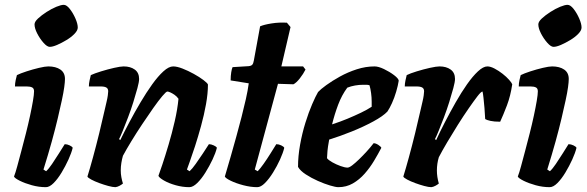

<svg xmlns="http://www.w3.org/2000/svg" viewBox="-20 -775 2431 795"><path d="M170 0Q141 0 112 -8Q83 -16 62 -26.5Q41 -37 38 -44Q44 -59 51.5 -87Q59 -115 68.5 -150.5Q78 -186 87.5 -223.5Q97 -261 104.5 -296Q112 -331 116.5 -357.5Q121 -384 121 -397Q121 -409 113 -413Q105 -417 91 -417H42Q42 -430 45 -443.5Q48 -457 50 -464Q64 -471 90 -479.5Q116 -488 141.5 -494Q167 -500 180 -500Q211 -500 230 -487Q249 -474 249 -448Q249 -436 246 -414Q243 -392 236 -359.5Q229 -327 219 -284.5Q209 -242 194.5 -189.5Q180 -137 160 -73L171 -66Q182 -76 195.5 -96Q209 -116 223.5 -139Q238 -162 248 -178Q258 -178 268.5 -173Q279 -168 281 -163Q276 -142 263.5 -114.5Q251 -87 235 -60.5Q219 -34 202 -17Q185 0 170 0ZM186 -581Q175 -581 160 -598Q145 -615 134 -636.5Q123 -658 123 -674Q123 -685 137.5 -698.5Q152 -712 173 -725.5Q194 -739 213.5 -747Q233 -755 244 -755Q256 -755 269.5 -737.5Q283 -720 292.5 -698Q302 -676 302 -661Q302 -649 288.5 -635Q275 -621 255 -609Q235 -597 216.5 -589Q198 -581 186 -581Z M458 0Q447 0 428.5 -5Q410 -10 391 -17Q372 -24 358 -31.5Q344 -39 342 -44Q352 -76 365 -123.5Q378 -171 391 -224Q404 -277 414 -322Q418 -340 421.5 -354.5Q425 -369 426.5 -380.5Q428 -392 428 -397Q428 -408 420.5 -412.5Q413 -417 397 -417H348Q348 -429 351 -442.5Q354 -456 356 -464Q371 -471 398.5 -479.5Q426 -488 452.5 -494Q479 -500 492 -500Q520 -500 538 -487Q556 -474 556 -448Q556 -436 549 -410Q542 -384 532 -352Q522 -320 510 -288.5Q498 -257 488 -232.5Q478 -208 473 -199L478 -195Q495 -230 516.5 -270.5Q538 -311 562 -351.5Q586 -392 610 -425.5Q634 -459 656.5 -479.5Q679 -500 697 -500Q713 -500 736 -491Q759 -482 782.5 -469Q806 -456 822.5 -443.5Q839 -431 841 -425Q841 -388 833 -343.5Q825 -299 812.5 -253.5Q800 -208 787.5 -169.5Q775 -131 765.5 -105Q756 -79 754 -73L765 -66Q776 -76 790.5 -96.5Q805 -117 820 -139.5Q835 -162 845 -178Q854 -178 865 -173Q876 -168 878 -163Q873 -142 860 -114.5Q847 -87 830.5 -60.5Q814 -34 796.5 -17Q779 0 764 0Q736 0 707.5 -8Q679 -16 659 -27.5Q639 -39 636 -47Q641 -60 652.5 -94.5Q664 -129 678 -176Q692 -223 703.5 -273Q715 -323 719 -366Q712 -376 702.5 -382.5Q693 -389 685 -392.5Q677 -396 673 -396Q668 -396 652 -377Q636 -358 614.5 -327.5Q593 -297 569 -261Q545 -225 524 -190.5Q503 -156 489 -130Q485 -116 482.5 -100.5Q480 -85 480 -69Q480 -55 482.5 -41.5Q485 -28 489 -15Q483 -10 474.5 -5.5Q466 -1 458 0Z M1045 0Q1018 0 987.5 -8Q957 -16 935.5 -26.5Q914 -37 911 -44Q923 -84 935 -126Q947 -168 958.5 -209.5Q970 -251 980 -290Q990 -329 998 -364.5Q1006 -400 1010 -430L935 -442Q935 -461 937.5 -476Q940 -491 943 -497L1009 -501Q1020 -502 1024.5 -507Q1029 -512 1031 -524L1057 -666Q1073 -673 1104.5 -678Q1136 -683 1168 -681L1183 -663L1145 -500H1235L1245 -487Q1236 -469 1221.5 -450.5Q1207 -432 1195 -426L1131 -428L1035 -73L1047 -66Q1057 -76 1071.5 -96.5Q1086 -117 1100 -139.5Q1114 -162 1124 -178Q1134 -178 1144.5 -173Q1155 -168 1157 -163Q1152 -142 1139.5 -114.5Q1127 -87 1110.5 -60.5Q1094 -34 1077 -17Q1060 0 1045 0Z M1381 0Q1370 0 1346.5 -7Q1323 -14 1296 -26Q1269 -38 1246 -53Q1223 -68 1214 -84Q1214 -128 1222.5 -175.5Q1231 -223 1244.5 -266.5Q1258 -310 1272.5 -343.5Q1287 -377 1297 -394Q1307 -405 1331 -422.5Q1355 -440 1387.5 -458Q1420 -476 1457 -488Q1494 -500 1531 -500Q1547 -500 1570 -489Q1593 -478 1611.5 -464Q1630 -450 1631 -441Q1628 -421 1620.5 -395.5Q1613 -370 1603 -348Q1593 -326 1584 -313Q1566 -294 1525.5 -272Q1485 -250 1436.5 -230.5Q1388 -211 1343 -197Q1337 -164 1336 -150.5Q1335 -137 1334 -120Q1340 -112 1356 -103Q1372 -94 1390 -87.5Q1408 -81 1419 -81Q1426 -81 1438.5 -90.5Q1451 -100 1467 -115.5Q1483 -131 1498.5 -148Q1514 -165 1527 -182Q1536 -182 1546.5 -175Q1557 -168 1559 -163Q1546 -138 1529 -109.5Q1512 -81 1490 -56Q1468 -31 1441 -15.5Q1414 0 1381 0ZM1355 -260Q1389 -271 1419 -283.5Q1449 -296 1475 -308.5Q1501 -321 1519 -333Q1519 -338 1519 -343.5Q1519 -349 1519 -354Q1519 -372 1516.5 -390Q1514 -408 1510 -422Q1503 -424 1497 -424Q1491 -424 1484 -424Q1467 -424 1450 -421Q1433 -418 1418 -412Q1395 -381 1380 -341Q1365 -301 1355 -260Z M1766 0Q1755 0 1736.5 -5Q1718 -10 1699 -17Q1680 -24 1666 -31.5Q1652 -39 1650 -44Q1660 -76 1673 -123.5Q1686 -171 1699 -224Q1712 -277 1722 -322Q1726 -340 1729.5 -354.5Q1733 -369 1734.5 -380.5Q1736 -392 1736 -397Q1736 -408 1728.5 -412.5Q1721 -417 1705 -417H1656Q1656 -429 1659 -442.5Q1662 -456 1664 -464Q1678 -471 1705.5 -479.5Q1733 -488 1760 -494Q1787 -500 1800 -500Q1828 -500 1846 -487Q1864 -474 1864 -448Q1864 -436 1857 -410Q1850 -384 1840 -352Q1830 -320 1818 -288.5Q1806 -257 1796 -232.5Q1786 -208 1781 -199L1786 -195Q1802 -230 1823 -270.5Q1844 -311 1867 -351.5Q1890 -392 1913.5 -425.5Q1937 -459 1959 -479.5Q1981 -500 1998 -500Q2011 -500 2028 -491Q2045 -482 2061 -469.5Q2077 -457 2088 -444.5Q2099 -432 2101 -426Q2094 -378 2079 -338.5Q2064 -299 2051 -271Q2026 -271 2010.5 -274.5Q1995 -278 1989 -282Q1988 -305 1986 -328Q1984 -351 1982 -369.5Q1980 -388 1978 -396Q1972 -396 1957 -376.5Q1942 -357 1920.5 -326Q1899 -295 1876 -258.5Q1853 -222 1832 -186.5Q1811 -151 1797 -124Q1793 -111 1791 -97Q1789 -83 1789 -69Q1789 -56 1791 -42.5Q1793 -29 1797 -15Q1791 -10 1782.5 -5.5Q1774 -1 1766 0Z M2256 0Q2227 0 2198 -8Q2169 -16 2148 -26.5Q2127 -37 2124 -44Q2130 -59 2137.5 -87Q2145 -115 2154.5 -150.5Q2164 -186 2173.5 -223.5Q2183 -261 2190.5 -296Q2198 -331 2202.5 -357.5Q2207 -384 2207 -397Q2207 -409 2199 -413Q2191 -417 2177 -417H2128Q2128 -430 2131 -443.5Q2134 -457 2136 -464Q2150 -471 2176 -479.5Q2202 -488 2227.5 -494Q2253 -500 2266 -500Q2297 -500 2316 -487Q2335 -474 2335 -448Q2335 -436 2332 -414Q2329 -392 2322 -359.5Q2315 -327 2305 -284.5Q2295 -242 2280.5 -189.5Q2266 -137 2246 -73L2257 -66Q2268 -76 2281.5 -96Q2295 -116 2309.5 -139Q2324 -162 2334 -178Q2344 -178 2354.5 -173Q2365 -168 2367 -163Q2362 -142 2349.5 -114.5Q2337 -87 2321 -60.5Q2305 -34 2288 -17Q2271 0 2256 0ZM2272 -581Q2261 -581 2246 -598Q2231 -615 2220 -636.5Q2209 -658 2209 -674Q2209 -685 2223.5 -698.5Q2238 -712 2259 -725.5Q2280 -739 2299.5 -747Q2319 -755 2330 -755Q2342 -755 2355.5 -737.5Q2369 -720 2378.5 -698Q2388 -676 2388 -661Q2388 -649 2374.5 -635Q2361 -621 2341 -609Q2321 -597 2302.5 -589Q2284 -581 2272 -581Z"/></svg>

Font: Texturina Medium 12pt ExtraBold
Style: Italic
Weight: 800
Italic angle: -11°
Version: Version 1.002